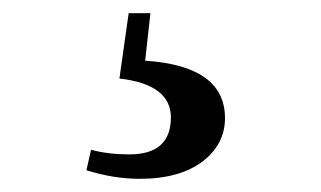

<svg xmlns="http://www.w3.org/2000/svg" viewBox="-20 -23 487 291"><path d="M200 69Q321 77 321 156Q321 195 288 221Q253 248 192 248Q152 248 111 235L118 204Q144 211 176 211Q239 211 239 155Q239 105 161 96L175 -3H208Z"/></svg>

Font: Source Han Serif JP
Style: Bold
Weight: 700
Designer: Ryoko NISHIZUKA  (kana & ideographs); Frank Grießhammer (Latin, Greek & Cyrillic); Wenlong ZHANG  (bopomofo); Sandoll Co
Foundry: Adobe Systems Incorporated
Version: Version 1.000;PS 1;hotconv 16.6.53;makeotf.lib2.5.65590